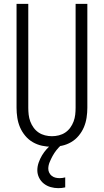

<svg xmlns="http://www.w3.org/2000/svg" viewBox="-20 -755 540 998"><path d="M250 8Q224 8 198.5 2.5Q173 -3 150.5 -16Q128 -29 111 -49.5Q94 -70 84 -93.5Q74 -117 70 -143Q66 -169 66 -195V-735H127V-195Q127 -177 129 -159Q131 -141 137.5 -123.5Q144 -106 155 -91Q166 -76 181 -66Q196 -56 214 -51.5Q232 -47 250 -47Q268 -47 286 -51.5Q304 -56 319 -66Q334 -76 345 -91Q356 -106 362.5 -123.5Q369 -141 371 -159Q373 -177 373 -195V-735H434V-195Q434 -169 430 -143Q426 -117 416 -93.5Q406 -70 389 -49.5Q372 -29 349.5 -16Q327 -3 301.5 2.5Q276 8 250 8ZM283 223Q263 223 243.5 217.5Q224 212 208 199.5Q192 187 183 168.5Q174 150 174 130Q174 110 181 90Q188 70 198.5 52.5Q209 35 222.5 20Q236 5 252 -8H297V0Q284 12 273 26Q262 40 253.5 55.5Q245 71 238 88Q231 105 231 122Q231 133 236 143Q241 153 249.5 159.5Q258 166 268.5 168.5Q279 171 290 171Q297 171 304.5 170Q312 169 319 167V219Q310 221 301 222Q292 223 283 223Z"/></svg>

Font: Iosevka Light
Style: Regular
Weight: 300
Monospace: yes
Designer: Belleve Invis
Foundry: Belleve Invis
Version: Version 32.5.0; ttfautohint (v1.8.4)